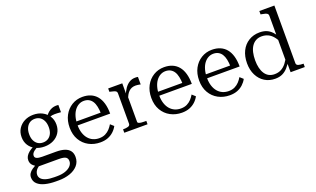

<svg xmlns="http://www.w3.org/2000/svg" viewBox="-96 -1292 3438 2086"><g transform="rotate(-20 1623.0 -249.0)"><path d="M570 -445Q526 -449 496 -448.5Q466 -448 446.5 -440.5Q427 -433 414 -415L401 -430Q416 -458 433.5 -477.5Q451 -497 472.5 -510Q494 -523 518 -527.5Q542 -532 570 -529ZM276 -155Q218 -155 172.5 -177.5Q127 -200 101 -241Q75 -282 75 -337Q75 -392 101.5 -433.5Q128 -475 173.5 -498.5Q219 -522 276 -522Q334 -522 379.5 -498.5Q425 -475 451.5 -433.5Q478 -392 478 -337Q478 -282 451.5 -241Q425 -200 379.5 -177.5Q334 -155 276 -155ZM276 -202Q310 -202 335.5 -218Q361 -234 375.5 -264Q390 -294 390 -337Q390 -380 375.5 -411Q361 -442 336 -458.5Q311 -475 276 -475Q242 -475 217 -458.5Q192 -442 177.5 -411Q163 -380 163 -337Q163 -294 177.5 -264Q192 -234 217 -218Q242 -202 276 -202ZM261 243Q194 243 139.5 229.5Q85 216 53 186.5Q21 157 21 110Q21 85 34 64.5Q47 44 73 26Q99 8 138 -10L166 12Q140 24 124.5 39.5Q109 55 101.5 72Q94 89 94 107Q94 133 112 152.5Q130 172 167.5 183Q205 194 262 194H295Q348 194 388.5 180Q429 166 452 141Q475 116 475 85Q475 54 453.5 39.5Q432 25 372 25H133V22Q105 6 87.5 -9Q70 -24 63.5 -40.5Q57 -57 57 -75Q57 -100 69 -121Q81 -142 104.5 -161.5Q128 -181 164 -198L196 -176Q176 -165 161 -153.5Q146 -142 137.5 -129.5Q129 -117 129 -101Q129 -79 150.5 -69.5Q172 -60 212 -60H373Q432 -60 472 -46.5Q512 -33 532.5 -5Q553 23 553 65Q553 123 517.5 163Q482 203 423.5 223Q365 243 296 243Z M691 -252Q691 -200 704 -160Q717 -120 740.5 -92.5Q764 -65 796 -51Q828 -37 866 -37Q907 -37 937 -52Q967 -67 988.5 -90.5Q1010 -114 1025 -140L1063 -106Q1045 -72 1016 -45.5Q987 -19 949 -4.5Q911 10 862 10Q789 10 729.5 -22Q670 -54 635.5 -113.5Q601 -173 601 -254Q601 -334 633 -394Q665 -454 720.5 -488Q776 -522 844 -522Q898 -522 939 -504.5Q980 -487 1008.5 -453Q1037 -419 1052 -367.5Q1067 -316 1067 -248H669V-293H1002L974 -276Q973 -326 965 -363.5Q957 -401 941 -425.5Q925 -450 901 -463Q877 -476 844 -476Q812 -476 784 -460.5Q756 -445 735 -416Q714 -387 702.5 -345.5Q691 -304 691 -252Z M1487 -519V-432Q1481 -434 1471.5 -435.5Q1462 -437 1451.5 -438.5Q1441 -440 1431 -440Q1405 -440 1386 -432.5Q1367 -425 1351.5 -410.5Q1336 -396 1323.5 -373.5Q1311 -351 1298 -320L1293 -372Q1310 -418 1333.5 -451.5Q1357 -485 1387 -503.5Q1417 -522 1454 -522Q1465 -522 1473.5 -521.5Q1482 -521 1487 -519ZM1140 0V-39H1141Q1176 -39 1199 -46Q1222 -53 1222 -75V-426Q1222 -441 1214 -448.5Q1206 -456 1190 -461Q1174 -466 1150 -471L1140 -473V-512H1303V-369L1311 -378V-63Q1311 -53 1323.5 -47.5Q1336 -42 1355 -40.5Q1374 -39 1391 -39H1409V0Z M1635 -252Q1635 -200 1648 -160Q1661 -120 1684.5 -92.5Q1708 -65 1740 -51Q1772 -37 1810 -37Q1851 -37 1881 -52Q1911 -67 1932.5 -90.5Q1954 -114 1969 -140L2007 -106Q1989 -72 1960 -45.5Q1931 -19 1893 -4.5Q1855 10 1806 10Q1733 10 1673.5 -22Q1614 -54 1579.5 -113.5Q1545 -173 1545 -254Q1545 -334 1577 -394Q1609 -454 1664.5 -488Q1720 -522 1788 -522Q1842 -522 1883 -504.5Q1924 -487 1952.5 -453Q1981 -419 1996 -367.5Q2011 -316 2011 -248H1613V-293H1946L1918 -276Q1917 -326 1909 -363.5Q1901 -401 1885 -425.5Q1869 -450 1845 -463Q1821 -476 1788 -476Q1756 -476 1728 -460.5Q1700 -445 1679 -416Q1658 -387 1646.5 -345.5Q1635 -304 1635 -252Z M2188 -252Q2188 -200 2201 -160Q2214 -120 2237.5 -92.5Q2261 -65 2293 -51Q2325 -37 2363 -37Q2404 -37 2434 -52Q2464 -67 2485.5 -90.5Q2507 -114 2522 -140L2560 -106Q2542 -72 2513 -45.5Q2484 -19 2446 -4.5Q2408 10 2359 10Q2286 10 2226.5 -22Q2167 -54 2132.5 -113.5Q2098 -173 2098 -254Q2098 -334 2130 -394Q2162 -454 2217.5 -488Q2273 -522 2341 -522Q2395 -522 2436 -504.5Q2477 -487 2505.5 -453Q2534 -419 2549 -367.5Q2564 -316 2564 -248H2166V-293H2499L2471 -276Q2470 -326 2462 -363.5Q2454 -401 2438 -425.5Q2422 -450 2398 -463Q2374 -476 2341 -476Q2309 -476 2281 -460.5Q2253 -445 2232 -416Q2211 -387 2199.5 -345.5Q2188 -304 2188 -252Z M3145 -75Q3145 -53 3168 -46Q3191 -39 3225 -39H3227V0H3063V-115L3056 -114V-655Q3056 -670 3048 -678Q3040 -686 3023.5 -691Q3007 -696 2982 -700L2971 -702V-741H3145ZM2892 -522Q2937 -522 2971 -508.5Q3005 -495 3033.5 -465Q3062 -435 3089 -388L3079 -330Q3057 -380 3030.5 -412Q3004 -444 2971 -459Q2938 -474 2899 -474Q2861 -474 2832 -458Q2803 -442 2783.5 -413Q2764 -384 2754.5 -343.5Q2745 -303 2745 -252Q2745 -204 2754.5 -164.5Q2764 -125 2783 -96.5Q2802 -68 2830 -53.5Q2858 -39 2894 -39Q2937 -39 2970 -56.5Q3003 -74 3029.5 -107.5Q3056 -141 3078 -190L3087 -136Q3060 -87 3030.5 -54.5Q3001 -22 2966 -6Q2931 10 2884 10Q2816 10 2763.5 -22.5Q2711 -55 2681 -114.5Q2651 -174 2651 -252Q2651 -333 2681 -393.5Q2711 -454 2766 -488Q2821 -522 2892 -522Z"/></g></svg>

Font: Roboto Serif 72pt
Style: Regular
Weight: 400
Designer: Greg Gazdowicz
Foundry: Commercial Type
Version: Version 1.008